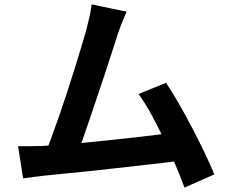

<svg xmlns="http://www.w3.org/2000/svg" viewBox="-20 -807 1040 872"><path d="M555 -754Q545 -732 534 -704.5Q523 -677 512 -643Q503 -615 489 -571.5Q475 -528 458 -476.5Q441 -425 422.5 -370.5Q404 -316 387 -265Q370 -214 355 -172.5Q340 -131 329 -105L181 -100Q195 -132 212 -178Q229 -224 248 -278.5Q267 -333 285.5 -390Q304 -447 320.5 -500Q337 -553 350.5 -598Q364 -643 372 -671Q382 -710 387.5 -735.5Q393 -761 396 -787ZM734 -431Q761 -391 792 -337Q823 -283 853.5 -224.5Q884 -166 910 -112Q936 -58 953 -15L818 45Q801 -1 776.5 -59Q752 -117 723.5 -177Q695 -237 665.5 -290.5Q636 -344 609 -380ZM172 -144Q206 -146 254.5 -149.5Q303 -153 359 -158.5Q415 -164 473.5 -170Q532 -176 588.5 -182.5Q645 -189 694 -195Q743 -201 777 -206L807 -78Q770 -73 718.5 -67Q667 -61 608 -54.5Q549 -48 488 -41Q427 -34 369 -28Q311 -22 262 -17.5Q213 -13 179 -9Q160 -7 134.5 -3.5Q109 0 85 3L62 -143Q87 -143 117.5 -143Q148 -143 172 -144Z"/></svg>

Font: Noto Sans KR
Style: Bold
Weight: 700
Designer: Ryoko NISHIZUKA  (kana, bopomofo & ideographs); Paul D. Hunt (Latin, Greek & Cyrillic); Sandoll Communications , Soo-you
Foundry: Adobe
Version: Version 2.004-H2;hotconv 1.0.118;makeotfexe 2.5.65603